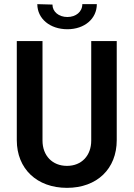

<svg xmlns="http://www.w3.org/2000/svg" viewBox="-20 -898 648 926"><path d="M303 8C448 8 543 -84 543 -222V-700H420V-220C420 -148 374 -98 303 -98C232 -98 185 -148 185 -220V-700H61V-222C61 -84 158 8 303 8ZM160 -878C160 -808 221 -757 305 -757C388 -757 447 -808 447 -878H377C377 -841 346 -816 305 -816C264 -816 233 -841 233 -876Z"/></svg>

Font: Vanilla Cream
Style: Bold
Weight: 700
Designer: Jeremy Tribby, Jinavaṁso
Foundry: Tribby Type
Version: Version 1.422;Glyphs 3.1.2 (3151)